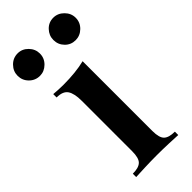

<svg xmlns="http://www.w3.org/2000/svg" viewBox="-270 -801 846 846"><g transform="rotate(-45 153.0 -377.5)"><path d="M220 -528V-93Q220 -51 235.5 -36Q251 -21 288 -21V0Q270 -1 233 -2.5Q196 -4 158 -4Q121 -4 83 -2.5Q45 -1 26 0V-21Q63 -21 78.5 -36Q94 -51 94 -93V-407Q94 -453 79.5 -474.5Q65 -496 26 -496V-517Q58 -514 88 -514Q125 -514 158.5 -517.5Q192 -521 220 -528ZM264 -755Q292 -755 313 -734Q334 -713 334 -685Q334 -656 313 -635.5Q292 -615 264 -615Q235 -615 215 -635.5Q195 -656 195 -685Q195 -713 215 -734Q235 -755 264 -755ZM42 -755Q70 -755 90.5 -734Q111 -713 111 -685Q111 -656 90 -635.5Q69 -615 42 -615Q13 -615 -7.5 -635.5Q-28 -656 -28 -685Q-28 -713 -7.5 -734Q13 -755 42 -755Z"/></g></svg>

Font: Playfair Display SemiBold
Style: Regular
Weight: 600
Designer: Claus Eggers Sørensen
Foundry: Claus Eggers Sørensen
Version: Version 1.203